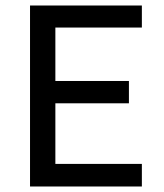

<svg xmlns="http://www.w3.org/2000/svg" viewBox="-20 -677 596 697"><path d="M495 0V-82H181V-302H448V-383H181V-577H495V-657H89V0Z"/></svg>

Font: Logix
Style: Regular
Weight: 400
Designer: Michael Lee Finney
Version: Version 1.06